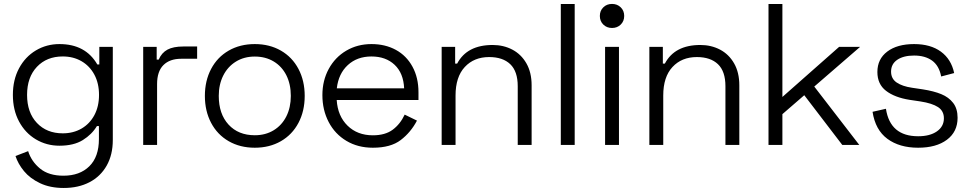

<svg xmlns="http://www.w3.org/2000/svg" viewBox="-20 -720 4818 954"><path d="M540.5 -24.5 471.5 -29V-93.5H461.5Q436.5 -52 391.5 -24Q346.5 4 275.5 4Q211.2 4 158.2 -27.6Q105.2 -59.2 74.6 -116.4Q44 -173.5 44 -248.5Q44 -323.5 74.6 -380.6Q105.2 -437.8 158.2 -469.4Q211.2 -501 275.5 -501Q405 -501 463.5 -399.8H473.5V-487H540.5ZM291.8 -439.5Q212.2 -439.5 163.4 -387.9Q114.5 -336.2 114.5 -248.5Q114.5 -160.8 163.4 -109.1Q212.2 -57.5 291.8 -57.5Q344.2 -57.5 385 -81.1Q425.8 -104.8 448.9 -147.9Q472 -191 472 -248.5Q472 -306 448.9 -349.1Q425.8 -392.2 385 -415.9Q344.2 -439.5 291.8 -439.5ZM119.8 31Q136 82.2 179.1 117.6Q222.2 153 295.2 153Q376.5 153 424 106Q471.5 59 471.5 -29L540.5 -24.5Q540.5 49.2 510 103Q479.5 156.8 424.6 185.4Q369.8 214 296.5 214Q228.8 214 178.9 190.2Q129 166.5 99.2 130.2Q69.5 94 57 55.2Z M758.5 -423.8H768.5Q783.2 -458 812.2 -473.5Q841.2 -489 891 -489H959.5V-428H880.2Q823.5 -428 792 -396.6Q760.5 -365.2 760.5 -302.2V0H691.5V-487H758.5Z M998 -243.5Q998 -318.8 1029 -377.5Q1060 -436.2 1116.4 -468.6Q1172.8 -501 1246 -501Q1319.2 -501 1375.6 -468.6Q1432 -436.2 1463 -377.5Q1494 -318.8 1494 -243.5Q1494 -168.2 1463 -109.5Q1432 -50.8 1375.6 -18.4Q1319.2 14 1246 14Q1172.8 14 1116.4 -18.4Q1060 -50.8 1029 -109.5Q998 -168.2 998 -243.5ZM1067 -243.5Q1067 -153.8 1115.6 -100.9Q1164.2 -48 1246 -48Q1299.2 -48 1339.9 -72.8Q1380.5 -97.5 1402.8 -141.8Q1425 -186 1425 -243.5Q1425 -301.8 1402.8 -346Q1380.5 -390.2 1339.9 -414.6Q1299.2 -439 1246 -439Q1192.8 -439 1152.1 -413.9Q1111.5 -388.8 1089.2 -344.5Q1067 -300.2 1067 -243.5Z M1581.9 -247.3Q1581.9 -319.6 1613.4 -377.5Q1644.9 -435.5 1700.6 -468.3Q1756.3 -501 1825.7 -501Q1894 -501 1946.9 -472.2Q1999.8 -443.3 2029.5 -388.7Q2059.3 -334.1 2059.3 -261.3V-223.2H1653Q1658 -143.3 1707 -95.5Q1755.9 -47.7 1832.7 -47.7Q1893.9 -47.7 1931.3 -75.5Q1968.7 -103.3 1990.8 -150.5L2051.8 -120.7Q2021 -62.1 1971 -24.1Q1921.1 14 1832.7 14Q1758.2 14 1701.3 -20Q1644.3 -54 1613.1 -113.7Q1581.9 -173.4 1581.9 -247.3ZM1988.1 -281.1Q1984.7 -356.5 1940.8 -398Q1896.8 -439.4 1825.7 -439.4Q1754.7 -439.4 1708.4 -396.9Q1662 -354.4 1653.5 -281.1Z M2241.5 -487V-404H2251.5Q2300.2 -496.5 2427.8 -496.5Q2481.8 -496.5 2525.8 -473.4Q2569.8 -450.2 2595.6 -405.1Q2621.5 -360 2621.5 -296V0H2552.5V-291.5Q2552.5 -365.5 2515.4 -401Q2478.2 -436.5 2410.5 -436.5Q2335.2 -436.5 2289.4 -387.1Q2243.5 -337.8 2243.5 -245.5V0H2174.5V-487Z M2835.5 0H2766.5V-700H2835.5Z M3055.5 0H2986.5V-487H3055.5ZM2960.5 -640.8Q2960.5 -666.8 2977.8 -683.6Q2995 -700.5 3021 -700.5Q3047 -700.5 3064.2 -683.6Q3081.5 -666.8 3081.5 -640.8Q3081.5 -614.8 3064.2 -597.9Q3047 -581 3021 -581Q2995 -581 2977.8 -597.9Q2960.5 -614.8 2960.5 -640.8Z M3273.5 -487V-404H3283.5Q3332.2 -496.5 3459.8 -496.5Q3513.8 -496.5 3557.8 -473.4Q3601.8 -450.2 3627.6 -405.1Q3653.5 -360 3653.5 -296V0H3584.5V-291.5Q3584.5 -365.5 3547.4 -401Q3510.2 -436.5 3442.5 -436.5Q3367.2 -436.5 3321.4 -387.1Q3275.5 -337.8 3275.5 -245.5V0H3206.5V-487Z M3798.5 -700H3867.5V-238.2L4149.2 -487H4253.5L3867.5 -152.8V0H3798.5ZM4249.5 0H4165L3960.5 -267.5L4010 -310.5Z M4339.5 -362.2Q4339.5 -426.8 4388.8 -463.9Q4438 -501 4522 -501Q4603.8 -501 4655.1 -463.4Q4706.5 -425.8 4721 -357L4656.5 -340Q4646 -394 4611.2 -419Q4576.5 -444 4522 -444Q4469.5 -444 4438.5 -423.1Q4407.5 -402.2 4407.5 -364.2Q4407.5 -329 4435.2 -310.1Q4463 -291.2 4511.5 -284L4565.2 -276Q4619.8 -267.5 4657 -252.2Q4694.2 -237 4716.1 -208.5Q4738 -180 4738 -134.8Q4738 -65.2 4685 -25.6Q4632 14 4542 14Q4449.2 14 4389.2 -30.2Q4329.2 -74.5 4315.5 -164.5L4382 -179.5Q4402.8 -43 4542 -43Q4600.5 -43 4635.2 -67.2Q4670 -91.5 4670 -132.2Q4670 -168.8 4640.8 -187.9Q4611.5 -207 4553 -216L4499.2 -224Q4425.2 -235.8 4382.4 -268.8Q4339.5 -301.8 4339.5 -362.2Z"/></svg>

Font: Space Grotesk Variable
Style: Regular
Weight: 400
Designer: Florian Karsten (Space Grotesk), Colophon Foundry (Space Mono)
Foundry: Florian Karsten
Version: Version 1.106